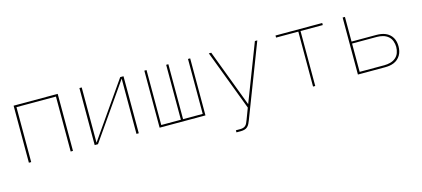

<svg xmlns="http://www.w3.org/2000/svg" viewBox="-58 -998 3717 1691"><g transform="rotate(-15 1800.0 -152.5)"><path d="M99 0V-520H501V0H480V-501H120V0Z M699 0V-520H720V-16L1071 -520H1101V0H1080V-504L729 0Z M1291 0V-520H1311V-19H1490V-520H1510V-19H1689V-520H1709V0Z M1934 215V196H1975Q1988 196 2000.5 192.5Q2013 189 2022.5 180Q2032 171 2037 159Q2042 147 2047 135V134Q2048 134 2048 133.5Q2048 133 2048 133L2087 30L1879 -520H1901L2098 2L2299 -520H2321L2067 140Q2061 155 2054 170Q2047 185 2035 196Q2023 207 2007 211Q1991 215 1975 215Z M2690 0V-501H2487V-520H2913V-501H2710V0Z M3099 0V-520H3120V-295H3346Q3367 -295 3387.5 -292Q3408 -289 3427.5 -281Q3447 -273 3463 -259.5Q3479 -246 3489.5 -228Q3500 -210 3504.5 -189.5Q3509 -169 3509 -148Q3509 -127 3504.5 -106.5Q3500 -86 3489.5 -68Q3479 -50 3463 -36Q3447 -22 3427.5 -14Q3408 -6 3387.5 -3Q3367 0 3346 0ZM3346 -19Q3373 -19 3400 -26Q3427 -33 3448 -50.5Q3469 -68 3478.5 -94Q3488 -120 3488 -148Q3488 -175 3478.5 -201.5Q3469 -228 3448 -245.5Q3427 -263 3400 -270Q3373 -277 3346 -277H3120V-19Z"/></g></svg>

Font: Iosevka SS04 Thin Extended
Style: Regular
Weight: 100
Width: 7
Monospace: yes
Designer: Belleve Invis
Foundry: Belleve Invis
Version: Version 19.0.0; ttfautohint (v1.8.4)